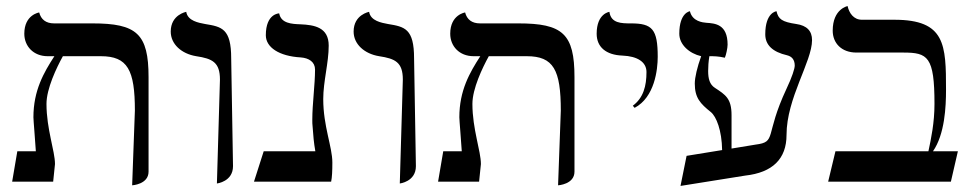

<svg xmlns="http://www.w3.org/2000/svg" viewBox="-20 -598 3194 632"><path d="M415 12C415 12 469 9 469 -33V-344C469 -487 430 -521 284 -521H158C131 -521 115 -534 109 -557C109 -557 60 -550 60 -487C60 -446 90 -413 137 -413H159C124 -359 90 -300 90 -212C90 -202 96 -135 98 -100H37L20 0H155L161 -58C161 -101 133 -173 133 -256C133 -306 166 -375 187 -413H312C400 -413 424 -368 424 -234Z M694 6C694 6 747 0 747 -51L741 -406C741 -504 710 -510 655 -519C634 -523 598 -529 593 -559C593 -559 542 -550 542 -494C542 -453 577 -421 626 -413C679 -405 704 -393 704 -336Z M1044 -272C1044 -330 1062 -391 1062 -448C1062 -508 1015 -516 969 -518C940 -519 905 -521 899 -554C899 -554 855 -554 855 -482C855 -442 899 -413 970 -409C997 -407 1017 -394 1017 -369C1017 -320 1008 -256 1008 -204C1008 -196 1008 -188 1009 -181C1011 -152 1013 -128 1018 -100H848L816 0H1070C1073 -14 1074 -35 1074 -63C1074 -115 1044 -182 1044 -272Z M1296 6C1296 6 1349 0 1349 -51L1343 -406C1343 -504 1312 -510 1257 -519C1236 -523 1200 -529 1195 -559C1195 -559 1144 -550 1144 -494C1144 -453 1179 -421 1228 -413C1281 -405 1306 -393 1306 -336Z M1817 12C1817 12 1871 9 1871 -33V-344C1871 -487 1832 -521 1686 -521H1560C1533 -521 1517 -534 1511 -557C1511 -557 1462 -550 1462 -487C1462 -446 1492 -413 1539 -413H1561C1526 -359 1492 -300 1492 -212C1492 -202 1498 -135 1500 -100H1439L1422 0H1557L1563 -58C1563 -101 1535 -173 1535 -256C1535 -306 1568 -375 1589 -413H1714C1802 -413 1826 -368 1826 -234Z M2069 -243C2135 -278 2145 -369 2145 -411C2145 -502 2127 -521 2057 -521C2026 -521 1991 -521 1986 -559C1986 -559 1944 -554 1944 -487C1944 -443 1975 -417 2029 -415C2078 -413 2108 -394 2108 -361C2108 -315 2098 -276 2063 -250Z M2467 -122 2388 -109V-219C2388 -274 2368 -286 2333 -309C2316 -320 2311 -339 2311 -364C2311 -378 2312 -395 2315 -413C2331 -413 2344 -413 2366 -408C2370 -417 2375 -440 2375 -451C2375 -519 2333 -521 2305 -523C2294 -524 2259 -527 2251 -561C2251 -561 2216 -557 2216 -487C2216 -451 2249 -422 2288 -413C2275 -377 2267 -343 2267 -323C2267 -276 2285 -257 2320 -229C2338 -214 2356 -169 2357 -104L2240 -85L2220 14L2433 -20C2523 -30 2569 -75 2569 -154C2569 -275 2653 -395 2653 -466C2653 -496 2636 -514 2601 -519C2554 -526 2542 -535 2536 -561C2536 -561 2499 -558 2499 -485C2499 -450 2523 -427 2571 -416C2587 -412 2596 -401 2596 -382C2596 -372 2587 -344 2569 -306C2496 -150 2538 -131 2467 -122Z M2924 -533H2817C2790 -533 2775 -555 2770 -578C2770 -578 2721 -569 2721 -497C2721 -456 2750 -425 2799 -425H2953C3034 -425 3056 -412 3056 -256C3056 -194 3045 -142 3036 -100H2730L2706 0H3110L3133 -100H3051C3090 -156 3094 -247 3094 -302C3094 -451 3092 -533 2924 -533Z"/></svg>

Font: Libertinus Sans
Style: Regular
Weight: 400
Designer: Philipp H. Poll, Khaled Hosny
Foundry: Caleb Maclennan
Version: Version 7.050;RELEASE